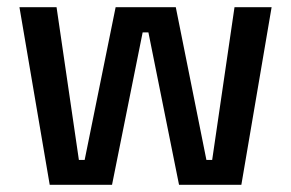

<svg xmlns="http://www.w3.org/2000/svg" viewBox="-20 -513 808 533"><path d="M118 0 34 -493H137L199 -69H215L301 -493H468L553 -69H569L631 -493H734L650 0H477L392 -423H376L291 0Z"/></svg>

Font: Space Grotesk Frontify Medium
Style: Regular
Weight: 500
Designer: Florian Karsten
Version: Version 2.000